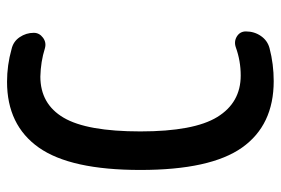

<svg xmlns="http://www.w3.org/2000/svg" viewBox="-145 -635 790 540"><g transform="rotate(-90 250.0 -365.0)"><path d="M292 9.8Q168 9.8 105 -79.1Q42 -168 42 -365.2Q42 -561.5 105 -650.9Q168 -740.2 290 -740.2Q336.9 -740.2 381.8 -727.5Q403.3 -722.7 415.5 -704.6Q427.7 -686.5 427.7 -665Q427.7 -649.4 414.1 -639.2Q400.4 -628.9 383.8 -633.8Q346.7 -645.5 304.7 -646.5Q227.5 -646.5 189 -581.1Q150.4 -515.6 150.4 -365.2Q150.4 -214.8 190.9 -148.9Q231.4 -83 307.6 -83Q348.6 -83 386.7 -96.7Q403.3 -102.5 417.5 -93.8Q431.6 -85 431.6 -68.4Q431.6 -44.9 418.9 -26.4Q406.2 -7.8 384.8 -2Q339.8 9.8 292 9.8Z"/></g></svg>

Font: Rounded Mgen+ 2m medium
Style: Regular
Weight: 500
Designer: [Source Han Sans]
Ryoko NISHIZUKA  (kana & ideographs); Paul D. Hunt (Latin, Greek & Cyrillic); Wenlong ZHANG  (bopomofo
Version: Version 1.059.20150602